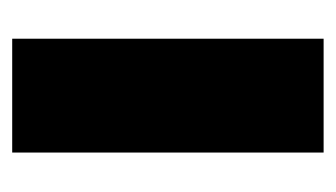

<svg xmlns="http://www.w3.org/2000/svg" viewBox="-136 -406 543 310"><g transform="rotate(-90 135.0 -251.5)"><path d="M43.2 0V-502.8H227V0Z"/></g></svg>

Font: TitilliumWeb ExtraLight
Style: Regular
Weight: 400
Designer: Mohamed Gaber, Accademia di Belle Arti di Urbino and others
Foundry: Kief Type Foundry, Accademia di Belle Arti di Urbino and others
Version: Version 3.000; ttfautohint (v1.8.2)